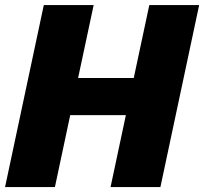

<svg xmlns="http://www.w3.org/2000/svg" viewBox="-22 -758 826 778"><path d="M785 -737.5 628 0H426L507 -380.5L579 -291.5H171.5L281.5 -380.5L200.5 0H-1.5L155.5 -737.5H357.5L275.5 -353L203.5 -442H611L501 -353L583 -737.5Z"/></svg>

Font: Epilogue Black
Style: Italic
Weight: 900
Italic angle: -12°
Designer: Tyler Finck
Foundry: Etcetera Type Co
Version: Version 2.111